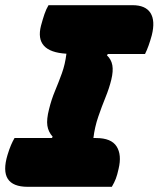

<svg xmlns="http://www.w3.org/2000/svg" viewBox="-39 -720 611 740"><path d="M392 0H68Q-47 0 -10 -123Q-3 -146 3.5 -161Q10 -176 17 -188H161L164 -193Q147 -212 143.5 -236Q140 -260 150 -299Q159 -336 173 -369.5Q187 -403 199.5 -437.5Q212 -472 217 -513Q93 -520 119 -621Q126 -647 132.5 -666Q139 -685 148 -700H472Q522 -700 541 -670Q560 -640 546 -584Q540 -562 533.5 -544Q527 -526 520 -512H377L373 -507Q390 -491 394 -468.5Q398 -446 390 -413Q382 -380 367.5 -344.5Q353 -309 339.5 -269.5Q326 -230 321 -188H331Q390 -188 410.5 -155.5Q431 -123 418 -69Q413 -46 407.5 -31.5Q402 -17 392 0Z"/></svg>

Font: Recursive Sn Csl St Blk
Style: Italic
Weight: 900
Italic angle: -15°
Version: Version 1.079;hotconv 1.0.112;makeotfexe 2.5.65598; ttfautoh